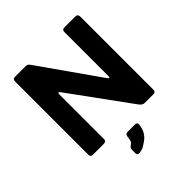

<svg xmlns="http://www.w3.org/2000/svg" viewBox="-229 -819 1162 1162"><g transform="rotate(-45 352.5 -237.5)"><path d="M202.3 -400V-20Q203.3 0 182.3 0H86.3Q68.3 0 68.3 -20.7V-645.7Q68.3 -667 87.3 -667H179.3Q195.7 -666.7 205 -653.3L476 -267.7Q491 -248 491 -272.3V-646.7Q490 -667 511 -667H605.7Q625 -666.3 625 -646V-20Q625 0 607 0H530.7Q513 0 497.7 -20.7L217.7 -405.3Q203.3 -424.7 202.3 -400ZM276 147.7Q276 129.3 294.3 118.7Q304.3 111.7 307.5 102.7Q310.7 93.7 313.3 70.7Q315 50.3 334.7 50.3H396.3Q415.3 50.3 415.3 66.7Q411.7 99.7 401 119Q386.3 147.3 357.7 165.3Q330.3 184.3 319.7 187Q301.7 191 293.7 192.3Q276 192.7 276 174.7Z"/></g></svg>

Font: Vivano Light
Style: Regular
Weight: 300
Designer: Joe Prince, Josias Burgherr
Version: Version 2.064;September 19, 2022;FontCreator 14.0.0.2877 64-